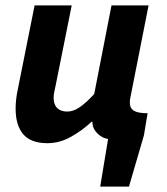

<svg xmlns="http://www.w3.org/2000/svg" viewBox="-20 -516 614 708"><path d="M349.5 172 378.6 -3.6Q357.1 -6.6 339.7 -23.4Q322.3 -40.2 320.7 -61.9Q320.7 -62.9 321 -64.3Q321.2 -65.6 321.4 -66.8H317.4Q283.9 -35.2 241.8 -11.6Q199.8 12 154.9 12Q93.9 12 65.8 -20.9Q37.6 -53.8 37.6 -115.5Q37.6 -132.7 39.6 -150.2Q41.6 -167.6 45.6 -186.1L107.6 -496.1H244.4L185.7 -203.3Q182.5 -188.7 180.1 -177.3Q177.7 -165.8 177.7 -155.8Q177.7 -130.4 190.9 -117.5Q204 -104.6 228.1 -104.6Q250.4 -104.6 274 -120.7Q297.6 -136.7 327.4 -169.4L391.2 -496.1H527.9L460.7 -156Q459.7 -152 459.2 -147.7Q458.7 -143.4 458.7 -138.4Q458.7 -117.1 473.5 -107.8Q488.3 -98.5 524.3 -98.5L510.7 -16.9L455.6 172Z"/></svg>

Font: Source Sans 3 VF
Style: Italic
Weight: 200
Italic angle: -11°
Designer: Paul D. Hunt
Foundry: Adobe Systems Incorporated
Version: Version 3.042;hotconv 1.0.118;makeotfexe 2.5.65603